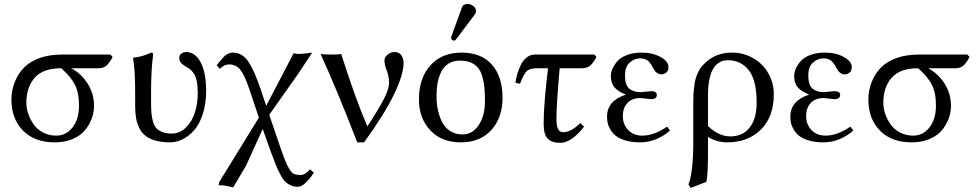

<svg xmlns="http://www.w3.org/2000/svg" viewBox="-20 -702 4886 960"><path d="M261.2 -23.9Q310.5 -23.9 342.8 -64.9Q375 -106 375 -174.8Q375 -239.3 353.8 -279.8Q332.5 -320.3 286.1 -360.8Q195.3 -360.8 153.6 -313.2Q111.8 -265.6 111.8 -188Q111.8 -161.1 121.1 -133.5Q130.4 -106 147.7 -80.8Q165 -55.7 194.8 -39.8Q224.6 -23.9 261.2 -23.9ZM472.2 -360.8H335.9Q384.3 -335.9 417.2 -285.4Q450.2 -234.9 450.2 -171.9Q450.2 -152.3 445.3 -130.9Q440.4 -109.4 426.8 -83.5Q413.1 -57.6 392.1 -37.6Q371.1 -17.6 335.2 -3.9Q299.3 9.8 253.9 9.8Q152.8 9.8 95 -49.1Q37.1 -107.9 37.1 -204.1Q37.1 -250 54 -292.5Q70.8 -335 102.1 -366.2Q130.4 -394.5 178.5 -411.9Q226.6 -429.2 291 -429.2H532.2L543 -417Q527.3 -387.7 512.7 -374.3Q498 -360.8 472.2 -360.8Z M735.4 -251V-189Q735.4 -157.7 737.1 -137.2Q738.8 -116.7 744.6 -95.2Q750.5 -73.7 761.2 -61.8Q772 -49.8 791 -42Q810.1 -34.2 837.4 -34.2Q879.4 -34.2 910.2 -64.9Q940.9 -95.7 954.8 -140.6Q968.8 -185.5 968.8 -236.8Q968.8 -271 964.1 -294.9Q959.5 -318.8 950 -333Q940.4 -347.2 932.4 -353.8Q924.3 -360.4 910.6 -368.2Q893.6 -377.9 885 -387.9Q876.5 -397.9 876.5 -414.1Q876.5 -426.3 886.7 -434.1Q897 -441.9 910.6 -441.9Q956.1 -441.9 983.4 -390.1Q1010.7 -338.4 1010.7 -249Q1010.7 -186 995.1 -135.5Q979.5 -85 953.4 -54Q927.2 -22.9 895.3 -6.6Q863.3 9.8 828.6 9.8Q787.1 9.8 756.6 0.7Q726.1 -8.3 706.8 -23.7Q687.5 -39.1 676 -62.7Q664.6 -86.4 660.2 -112.5Q655.8 -138.7 655.8 -172.9V-234.9Q655.8 -354.5 645.5 -411.1L647.5 -414.1Q658.7 -415 668.9 -416.7Q679.2 -418.5 689.5 -421.6Q699.7 -424.8 705.1 -426.5Q710.4 -428.2 722.2 -433.1Q733.9 -438 736.3 -439Q745.6 -439 745.6 -429.2Q735.4 -349.1 735.4 -251Z M1227.1 -254.9Q1203.1 -326.7 1181.4 -353.3Q1159.7 -379.9 1125 -379.9Q1101.1 -379.9 1079.1 -357.9L1063 -376Q1069.3 -382.8 1081.3 -397.5Q1093.3 -412.1 1099.9 -418.9Q1106.4 -425.8 1118.7 -432.4Q1130.9 -439 1144 -439Q1190.4 -439 1220.7 -395.3Q1251 -351.6 1282.2 -258.8L1311 -172.9L1448.2 -436Q1464.4 -432.1 1471.2 -432.1Q1481.9 -432.1 1499.3 -433.8Q1516.6 -435.5 1528.8 -437.5L1541 -439L1470.2 -332L1326.2 -127.9L1387.2 50.8Q1407.2 108.4 1421.6 134.5Q1436 160.6 1447.8 166.7Q1459.5 172.9 1482.4 172.9Q1505.9 172.9 1530.3 145L1549.3 161.1Q1530.3 190.9 1508.8 211.4Q1487.3 231.9 1470.2 231.9Q1450.2 231.9 1434.6 225.1Q1418.9 218.3 1406.7 206.8Q1394.5 195.3 1381.8 170.9Q1369.1 146.5 1358.6 120.8Q1348.1 95.2 1332 50.8L1293.5 -57.1L1210.4 126L1146 234.9L1099.1 225.1L1073.2 224.1L1076.2 208L1274.4 -113.8Z M1816.9 -69.8Q1879.4 -166.5 1902.3 -212.9Q1925.3 -259.3 1925.3 -286.1Q1925.3 -320.8 1913.8 -349.1Q1902.3 -377.4 1902.3 -400.9Q1902.3 -415 1917.5 -428.5Q1932.6 -441.9 1954.1 -441.9Q1975.1 -441.9 1986.6 -425.8Q1998 -409.7 1998 -387.2Q1998 -329.1 1949 -228Q1899.9 -127 1800.3 9.8H1766.1Q1668 -245.6 1583 -432.1Q1599.1 -429.2 1636.2 -429.2Q1672.9 -429.2 1686 -432.1Q1757.8 -206.1 1816.9 -69.8Z M2280.8 -398.9Q2247.1 -398.9 2222.9 -384Q2198.7 -369.1 2186 -342.8Q2173.3 -316.4 2168 -286.9Q2162.6 -257.3 2162.6 -222.2Q2162.6 -196.8 2165.8 -172.4Q2168.9 -147.9 2178 -121.3Q2187 -94.7 2200.9 -75Q2214.8 -55.2 2238.5 -42.5Q2262.2 -29.8 2292.5 -29.8Q2342.3 -29.8 2373.5 -76.7Q2404.8 -123.5 2404.8 -195.8Q2404.8 -235.4 2402.1 -263.9Q2399.4 -292.5 2391.6 -319.3Q2383.8 -346.2 2370.4 -362.8Q2356.9 -379.4 2334.5 -389.2Q2312 -398.9 2280.8 -398.9ZM2074.7 -205.1Q2074.7 -312 2132.3 -375.5Q2189.9 -439 2287.6 -439Q2386.7 -439 2439.7 -378.7Q2492.7 -318.4 2492.7 -213.9Q2492.7 -113.8 2436.8 -52Q2380.9 9.8 2283.7 9.8Q2187 9.8 2130.9 -51Q2074.7 -111.8 2074.7 -205.1ZM2317.4 -682.1Q2333 -682.1 2346.4 -671.9Q2359.9 -661.6 2359.9 -647Q2359.9 -636.7 2353.5 -628.9L2261.7 -506.8Q2255.9 -499 2249.5 -499Q2243.7 -499 2239.7 -502.9Q2235.8 -506.8 2235.8 -512.2Q2235.8 -516.1 2237.8 -522L2289.6 -665Q2295.4 -682.1 2317.4 -682.1Z M2654.3 -429.2H2951.2L2962.4 -417Q2947.3 -388.2 2931.6 -374.5Q2916 -360.8 2890.1 -360.8H2778.3Q2762.2 -179.7 2762.2 -106Q2762.2 -41 2794.4 -41Q2836.4 -41 2881.3 -86.9L2900.4 -68.8Q2837.4 12.2 2781.2 12.2Q2738.3 12.2 2718.3 -8.8Q2698.2 -29.8 2698.2 -83Q2698.2 -181.2 2720.2 -360.8H2664.1Q2628.4 -360.8 2613.3 -345.9Q2598.1 -331.1 2580.1 -283.2L2557.1 -288.1Q2560.1 -310.5 2566.7 -333Q2573.2 -355.5 2584.5 -378.2Q2595.7 -400.9 2613.8 -415Q2631.8 -429.2 2654.3 -429.2Z M3094.2 -121.1Q3094.2 -79.6 3120.8 -51.8Q3147.5 -23.9 3191.4 -23.9Q3250 -23.9 3315.4 -68.8L3330.1 -49.8Q3302.2 -23.9 3263.2 -7.1Q3224.1 9.8 3180.2 9.8Q3140.6 9.8 3110.4 1.2Q3080.1 -7.3 3062.5 -20.3Q3044.9 -33.2 3033.9 -51Q3022.9 -68.8 3019 -85Q3015.1 -101.1 3015.1 -118.2Q3015.1 -198.2 3109.4 -229Q3070.8 -244.1 3052.5 -265.1Q3034.2 -286.1 3034.2 -321.8Q3034.2 -338.9 3042 -357.4Q3049.8 -376 3065.9 -395Q3082 -414.1 3113.8 -426.5Q3145.5 -439 3187 -439Q3243.2 -439 3282.7 -417Q3322.3 -395 3322.3 -367.2Q3322.3 -347.7 3311 -338.9Q3299.8 -330.1 3287.1 -330.1Q3276.9 -330.1 3268.6 -335.2Q3260.3 -340.3 3255.6 -346.2Q3251 -352.1 3245.1 -362.8Q3239.7 -373.5 3235.6 -379.9Q3231.4 -386.2 3223.9 -394.3Q3216.3 -402.3 3205.6 -406.2Q3194.8 -410.2 3181.2 -410.2Q3152.3 -410.2 3128.7 -389.4Q3105 -368.7 3105 -324.2Q3105 -276.9 3126 -259Q3147 -241.2 3184.1 -241.2L3208.5 -243.7Q3232.9 -246.1 3235.4 -246.1Q3264.2 -246.1 3264.2 -227.1Q3264.2 -206.1 3234.4 -206.1Q3230.5 -206.1 3209 -209Q3187.5 -211.9 3183.1 -211.9Q3141.1 -211.9 3117.7 -187.7Q3094.2 -163.6 3094.2 -121.1Z M3763.2 -189Q3763.2 -300.8 3723.9 -350.8Q3684.6 -400.9 3619.1 -400.9Q3605 -400.9 3592.3 -397.2Q3579.6 -393.6 3565.9 -382.1Q3552.2 -370.6 3542.5 -352.3Q3532.7 -334 3526.4 -302Q3520 -270 3520 -228V-71.8Q3573.2 -20 3631.3 -20Q3693.8 -20 3728.5 -64.5Q3763.2 -108.9 3763.2 -189ZM3512.2 207 3433.1 237.8 3422.4 220.2Q3446.3 158.2 3446.3 9.8V-184.1Q3446.3 -233.4 3450.7 -268.8Q3455.1 -304.2 3464.1 -325.9Q3473.1 -347.7 3480.7 -358.9Q3488.3 -370.1 3501 -382.8Q3555.7 -439 3639.2 -439Q3697.8 -439 3746.3 -410.9Q3794.9 -382.8 3822 -335Q3849.1 -287.1 3849.1 -231Q3849.1 -118.7 3784.7 -54.4Q3720.2 9.8 3617.2 9.8Q3564 9.8 3520 -17.1V61Q3520 167 3512.2 207Z M4010.7 -121.1Q4010.7 -79.6 4037.4 -51.8Q4064 -23.9 4107.9 -23.9Q4166.5 -23.9 4231.9 -68.8L4246.6 -49.8Q4218.8 -23.9 4179.7 -7.1Q4140.6 9.8 4096.7 9.8Q4057.1 9.8 4026.9 1.2Q3996.6 -7.3 3979 -20.3Q3961.4 -33.2 3950.4 -51Q3939.5 -68.8 3935.5 -85Q3931.6 -101.1 3931.6 -118.2Q3931.6 -198.2 4025.9 -229Q3987.3 -244.1 3969 -265.1Q3950.7 -286.1 3950.7 -321.8Q3950.7 -338.9 3958.5 -357.4Q3966.3 -376 3982.4 -395Q3998.5 -414.1 4030.3 -426.5Q4062 -439 4103.5 -439Q4159.7 -439 4199.2 -417Q4238.8 -395 4238.8 -367.2Q4238.8 -347.7 4227.5 -338.9Q4216.3 -330.1 4203.6 -330.1Q4193.4 -330.1 4185.1 -335.2Q4176.8 -340.3 4172.1 -346.2Q4167.5 -352.1 4161.6 -362.8Q4156.2 -373.5 4152.1 -379.9Q4147.9 -386.2 4140.4 -394.3Q4132.8 -402.3 4122.1 -406.2Q4111.3 -410.2 4097.7 -410.2Q4068.8 -410.2 4045.2 -389.4Q4021.5 -368.7 4021.5 -324.2Q4021.5 -276.9 4042.5 -259Q4063.5 -241.2 4100.6 -241.2L4125 -243.7Q4149.4 -246.1 4151.9 -246.1Q4180.7 -246.1 4180.7 -227.1Q4180.7 -206.1 4150.9 -206.1Q4147 -206.1 4125.5 -209Q4104 -211.9 4099.6 -211.9Q4057.6 -211.9 4034.2 -187.7Q4010.7 -163.6 4010.7 -121.1Z M4545.9 -23.9Q4595.2 -23.9 4627.4 -64.9Q4659.7 -106 4659.7 -174.8Q4659.7 -239.3 4638.4 -279.8Q4617.2 -320.3 4570.8 -360.8Q4480 -360.8 4438.2 -313.2Q4396.5 -265.6 4396.5 -188Q4396.5 -161.1 4405.8 -133.5Q4415 -106 4432.4 -80.8Q4449.7 -55.7 4479.5 -39.8Q4509.3 -23.9 4545.9 -23.9ZM4756.8 -360.8H4620.6Q4668.9 -335.9 4701.9 -285.4Q4734.9 -234.9 4734.9 -171.9Q4734.9 -152.3 4730 -130.9Q4725.1 -109.4 4711.4 -83.5Q4697.8 -57.6 4676.8 -37.6Q4655.8 -17.6 4619.9 -3.9Q4584 9.8 4538.6 9.8Q4437.5 9.8 4379.6 -49.1Q4321.8 -107.9 4321.8 -204.1Q4321.8 -250 4338.6 -292.5Q4355.5 -335 4386.7 -366.2Q4415 -394.5 4463.1 -411.9Q4511.2 -429.2 4575.7 -429.2H4816.9L4827.6 -417Q4812 -387.7 4797.4 -374.3Q4782.7 -360.8 4756.8 -360.8Z"/></svg>

Font: Linux Biolinum
Style: Regular
Weight: 400
Designer: Philipp H. Poll
Foundry: Philipp H. Poll
Version: Version 0.6.4